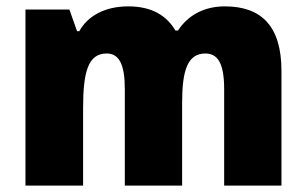

<svg xmlns="http://www.w3.org/2000/svg" viewBox="-20 -583 963 603"><path d="M686 -563C621 -563 570 -535 539 -487H531C504 -533 458 -563 383 -563C308 -563 255 -532 229 -485H222L198 -553H60V0H241V-244C241 -358 257 -415 315 -415C354 -415 372 -381 372 -303V0H552V-260C552 -362 569 -415 625 -415C664 -415 684 -384 684 -303V0H864V-360C864 -500 802 -563 686 -563Z"/></svg>

Font: Noto Sans Gujarati UI SemiCondensed Black
Style: Regular
Weight: 900
Width: 4
Designer: Jelle Bosma - Monotype Design Team, Universal Thirst
Foundry: Monotype Imaging Inc.
Version: Version 2.106